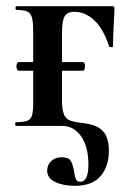

<svg xmlns="http://www.w3.org/2000/svg" viewBox="-20 -406 414 619"><path d="M132 144Q132 127 144.5 114Q157 101 179 101Q201 101 208 112.5Q215 124 219 148Q221 164 225 172Q229 180 239 180Q265 180 265 124Q265 67 241.5 33.5Q218 0 181 0H32Q29 0 29 -6Q29 -12 32 -12Q67 -12 77 -22.5Q87 -33 87 -69V-305Q87 -335 83 -349.5Q79 -364 67.5 -369Q56 -374 33 -374Q30 -374 30 -380Q30 -386 33 -386H340Q347 -386 348 -384.5Q349 -383 349 -377Q344 -277 344 -256Q344 -254 338.5 -254Q333 -254 332 -256Q313 -314 283.5 -341Q254 -368 220 -368Q197 -368 188.5 -353.5Q180 -339 180 -303V-81Q180 -50 187 -35.5Q194 -21 208.5 -16.5Q223 -12 255 -8Q294 -3 312.5 17.5Q331 38 331 80Q331 130 304.5 161.5Q278 193 221 193Q183 193 157.5 180.5Q132 168 132 144ZM33 -192Q33 -198 35 -202Q37 -206 41 -206H246Q254 -206 254 -192Q254 -178 246 -178H41Q37 -178 35 -182Q33 -186 33 -192Z"/></svg>

Font: Cormorant Infant
Style: Bold
Weight: 700
Designer: Christian Thalmann (Catharsis Fonts)
Foundry: Catharsis Fonts
Version: Version 4.000